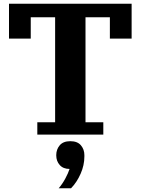

<svg xmlns="http://www.w3.org/2000/svg" viewBox="-20 -718 750 1024"><path d="M179 -66H274V-626H144V-512H28V-698H682V-512H566V-626H436V-66H531V0H179ZM293 286Q302 276 311.5 262Q321 248 328.5 234Q336 220 342 206.5Q348 193 351 183Q317 183 298.5 162Q280 141 280 111V109Q280 79 298.5 57Q317 35 355 35Q393 35 411.5 57Q430 79 430 109V117Q430 163 410 208.5Q390 254 359 286H293Z"/></svg>

Font: IBM Plex Serif
Style: Bold
Weight: 700
Designer: Mike Abbink, Paul van der Laan, Pieter van Rosmalen
Foundry: Bold Monday
Version: Version 2.008